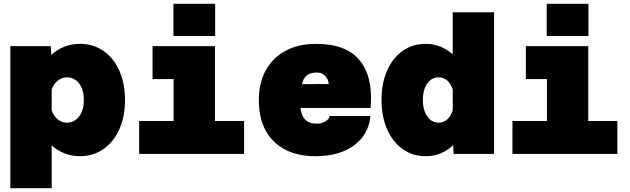

<svg xmlns="http://www.w3.org/2000/svg" viewBox="-20 -804 3290 1003"><path d="M396 -575Q467 -575 520.5 -538Q574 -501 603.5 -434.5Q633 -368 633 -281Q633 -195 603.5 -129Q574 -63 520.5 -25.5Q467 12 396 12Q355 12 317 -3Q279 -18 250 -44V179H34V-563H245L248 -517Q278 -545 316.5 -560Q355 -575 396 -575ZM329 -163Q356 -163 376 -178Q396 -193 407 -219.5Q418 -246 418 -281Q418 -317 407 -344Q396 -371 376 -385.5Q356 -400 329 -400Q303 -400 281.5 -382.5Q260 -365 250 -336V-228Q260 -198 281.5 -180.5Q303 -163 329 -163Z M887 0V-563H1103V0ZM707 0V-172H1255V0ZM777 -391V-563H995V-391ZM886 -616V-784H1104V-616Z M1628 12Q1535 12 1468.5 -23Q1402 -58 1367 -123.5Q1332 -189 1332 -281Q1332 -371 1368.5 -437Q1405 -503 1472.5 -539Q1540 -575 1631 -575Q1789 -575 1859.5 -488Q1930 -401 1916 -240H1498L1500 -364L1697 -365Q1696 -390 1678.5 -407.5Q1661 -425 1635 -425Q1583 -425 1565.5 -388Q1548 -351 1548 -271Q1548 -234 1556.5 -209Q1565 -184 1584 -171Q1603 -158 1636 -158Q1658 -158 1678.5 -169Q1699 -180 1702 -198H1915Q1907 -103 1830.5 -45.5Q1754 12 1628 12Z M2204 -575Q2243 -575 2280 -560.5Q2317 -546 2345 -520V-740H2561V0H2350L2347 -46Q2319 -18 2282 -3Q2245 12 2204 12Q2135 12 2083 -25.5Q2031 -63 2002 -129.5Q1973 -196 1973 -282Q1973 -369 2002 -435Q2031 -501 2083 -538Q2135 -575 2204 -575ZM2272 -163Q2297 -163 2316.5 -180.5Q2336 -198 2345 -228V-336Q2336 -366 2316.5 -383Q2297 -400 2272 -400Q2247 -400 2228.5 -385.5Q2210 -371 2199.5 -344.5Q2189 -318 2189 -282Q2189 -246 2199.5 -219.5Q2210 -193 2228.5 -178Q2247 -163 2272 -163Z M2837 0V-563H3053V0ZM2657 0V-172H3205V0ZM2727 -391V-563H2945V-391ZM2836 -616V-784H3054V-616Z"/></svg>

Font: Azeret Mono Thin Black
Style: Regular
Weight: 900
Version: Version 1.002